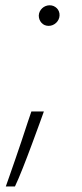

<svg xmlns="http://www.w3.org/2000/svg" viewBox="-20 -511 303 709"><path d="M1.4 177.6Q8.2 158.4 17 133.3Q25.9 108.3 36.9 76Q47.9 43.7 59.3 10.3Q70.7 -23.1 82.4 -59.7L95.9 -99.4H142L128.6 -62.1Q122.2 -44.4 114.3 -23.1Q106.5 -1.8 98.2 20.6Q89.8 43 81.3 65.5Q72.8 88.1 64.5 108.8Q56.1 129.6 48.7 147.4Q41.2 165.1 35.2 177.6ZM163.4 -491.5Q171.5 -491.5 178.3 -488.5Q185 -485.4 190 -480.5Q195 -475.5 197.6 -468.6Q200.3 -461.6 199.9 -453.8Q199.6 -446 196.2 -438.9Q192.8 -431.8 187.3 -426.7Q181.8 -421.5 174.7 -418.5Q167.6 -415.5 159.8 -415.5Q143.5 -415.5 133.3 -426.7Q123.2 -437.9 123.2 -453.8Q123.6 -462 127 -468.8Q130.3 -475.5 135.8 -480.6Q141.3 -485.8 148.4 -488.6Q155.5 -491.5 163.4 -491.5Z"/></svg>

Font: Inter P Extra Light
Style: Italic
Weight: 200
Italic angle: 9.39999°
Designer: Rasmus Andersson
Foundry: rsms
Version: Version 3.018;git-588b23468